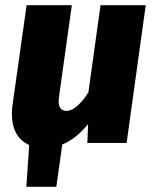

<svg xmlns="http://www.w3.org/2000/svg" viewBox="-20 -553 598 743"><path d="M544 -533 470 0H318L321 -73Q274 -15 221 6L198 170H82L93 8Q60 -6 43 -37Q26 -68 26 -113Q26 -132 29 -151L83 -533H258L209 -183Q207 -167 207 -161Q207 -124 238 -124Q275 -124 322 -195L369 -533Z"/></svg>

Font: Trujillo ExtraBold
Style: Italic
Weight: 800
Italic angle: -8°
Designer: Fira Sans original fonts by bBox Type GmbH, Carrois Corporate GbR, & Edenspiekermann AG / Changes by Cristiano Sobral
Foundry: Fira Sans original fonts by bBox Type GmbH, Carrois Corporate GbR, & Edenspiekermann AG / Changes by Cristiano Sobral
Version: Version 4.301;July 28, 2020;FontCreator 13.0.0.2655 64-bit